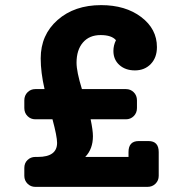

<svg xmlns="http://www.w3.org/2000/svg" viewBox="-20 -730 720 750"><path d="M560 -179Q600 -179 600 -136V-43Q600 -25 587.5 -12.5Q575 0 556 0H118Q100 0 87.5 -12.5Q75 -25 75 -43V-74Q75 -93 87.5 -105Q100 -117 118 -117H128Q203 -117 203 -172Q203 -197 185 -264H118Q100 -264 87.5 -276.5Q75 -289 75 -308V-338Q75 -357 87.5 -369.5Q100 -382 118 -382H154Q139 -447 139 -502Q139 -594 205 -652Q271 -710 375 -710Q470 -710 531.5 -663.5Q593 -617 593 -546Q593 -505 569 -480Q545 -455 507 -455Q470 -455 446.5 -476Q423 -497 423 -531Q423 -553 433 -573Q416 -593 373 -593Q329 -593 304 -564Q279 -535 279 -485Q279 -450 300 -382H472Q490 -382 502.5 -369.5Q515 -357 515 -338V-308Q515 -289 502.5 -276.5Q490 -264 472 -264H334Q343 -221 343 -198Q343 -148 313 -117H482V-136Q482 -179 522 -179Z"/></svg>

Font: Solway
Style: Bold
Weight: 700
Designer: Mariya V. Pigoulevskaya
Foundry: The Northern Block Ltd.
Version: Version 1.000;hotconv 1.0.109;makeotfexe 2.5.65596